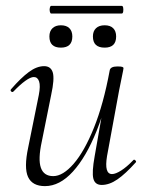

<svg xmlns="http://www.w3.org/2000/svg" viewBox="-20 -620 502 653"><path d="M133 13Q90 13 75.5 -18Q61 -49 76 -119L112 -297Q118 -328 113 -343Q108 -358 95 -358Q84 -358 66 -345Q48 -332 26 -309Q22 -305 18 -309Q14 -313 18 -317Q51 -355 78 -375Q105 -395 130 -395Q153 -395 159.5 -373.5Q166 -352 154 -297L122 -138Q109 -78 119 -49.5Q129 -21 161 -21Q194 -21 230.5 -63Q267 -105 299.5 -185.5Q332 -266 353 -380L364 -379Q344 -263 308.5 -174.5Q273 -86 228 -36.5Q183 13 133 13ZM326 9Q303 9 297.5 -12.5Q292 -34 302 -89L353 -380Q355 -394 379 -394Q392 -394 396 -392.5Q400 -391 400 -388Q400 -385 395 -361.5Q390 -338 385 -312L344 -89Q334 -28 361 -28Q373 -28 392 -40Q411 -52 433 -75Q436 -79 440.5 -74.5Q445 -70 441 -67Q407 -29 379.5 -10Q352 9 326 9ZM336 -458Q296 -458 296 -496Q296 -514 306.5 -524Q317 -534 336 -534Q355 -534 365 -524Q375 -514 375 -496Q375 -458 336 -458ZM187 -458Q148 -458 148 -496Q148 -514 158.5 -524Q169 -534 187 -534Q206 -534 216 -524Q226 -514 226 -496Q226 -458 187 -458ZM154 -574Q151 -574 149.5 -580.5Q148 -587 149.5 -593.5Q151 -600 154 -600H394Q398 -600 399 -593.5Q400 -587 399 -580.5Q398 -574 394 -574Z"/></svg>

Font: Cormorant Light
Style: Italic
Weight: 300
Italic angle: -10°
Designer: Christian Thalmann (Catharsis Fonts)
Foundry: Catharsis Fonts
Version: Version 4.000